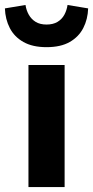

<svg xmlns="http://www.w3.org/2000/svg" viewBox="-51 -760 378 780"><path d="M64.6 0V-496H211.5V0ZM138 -568.4Q81.4 -568.4 44.2 -589.4Q7.1 -610.4 -11.2 -646.1Q-29.5 -681.7 -31.1 -725.9L52.6 -739.8Q55.8 -718.2 66.1 -700Q76.4 -681.8 94.1 -671Q111.7 -660.3 138 -660.3Q164.5 -660.3 182.5 -671Q200.5 -681.8 210.4 -700Q220.2 -718.2 223.4 -739.8L307.1 -725.9Q305.6 -681.7 287.3 -646.1Q269 -610.4 232.3 -589.4Q195.6 -568.4 138 -568.4Z"/></svg>

Font: SourceSans3VF
Style: Regular
Weight: 200
Designer: Paul D. Hunt
Foundry: Adobe
Version: Version 3.052;hotconv 1.1.0;makeotfexe 2.6.0